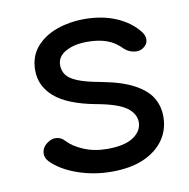

<svg xmlns="http://www.w3.org/2000/svg" viewBox="-67 -617 676 687"><g transform="rotate(-10 271.0 -273.5)"><path d="M286 4Q220 4 161 -17Q102 -38 68 -73Q54 -88 56.5 -106.5Q59 -125 75 -137Q93 -151 111 -149Q129 -147 141 -133Q161 -111 199 -95Q237 -79 284 -79Q347 -79 378.5 -100Q410 -121 411 -153Q411 -185 380 -207.5Q349 -230 271 -244Q170 -263 124 -303Q78 -343 78 -400Q78 -451 107 -484.5Q136 -518 182.5 -534.5Q229 -551 281 -551Q347 -551 397.5 -529.5Q448 -508 478 -470Q490 -455 489 -439Q488 -423 472 -412Q458 -402 438 -405.5Q418 -409 404 -422Q379 -448 349 -458.5Q319 -469 279 -469Q231 -469 200 -451.5Q169 -434 169 -403Q169 -384 179.5 -368.5Q190 -353 218.5 -341Q247 -329 302 -319Q377 -305 420.5 -281.5Q464 -258 482.5 -227.5Q501 -197 501 -158Q501 -111 475.5 -74.5Q450 -38 402.5 -17Q355 4 286 4Z"/></g></svg>

Font: Comfortaa SemiBold
Style: Regular
Weight: 600
Designer: Johan Aakerlund
Foundry: Johan Aakerlund
Version: Version 3.104; ttfautohint (v1.8.1.43-b0c9)